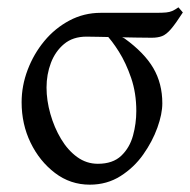

<svg xmlns="http://www.w3.org/2000/svg" viewBox="-20 -489 519 524"><path d="M216 -389Q179 -389 155 -369Q131 -349 119 -317.5Q107 -286 107 -250Q107 -215 117.5 -178Q128 -141 146.5 -110Q165 -79 190.5 -60.5Q216 -42 247 -42Q288 -42 311 -64Q334 -86 343 -119Q352 -152 352 -186Q352 -235 338 -276Q324 -317 304.5 -348Q285 -379 268 -396Q269 -396 279 -394.5Q289 -393 301 -390.5Q313 -388 320 -384Q374 -345 398.5 -303Q423 -261 423 -207Q423 -178 409.5 -140.5Q396 -103 371 -67.5Q346 -32 309 -8.5Q272 15 225 15Q172 15 130 -17Q88 -49 63.5 -99.5Q39 -150 39 -210Q39 -255 55.5 -298.5Q72 -342 101 -377Q130 -412 169.5 -433Q209 -454 255 -454Q297 -454 330.5 -454Q364 -454 404 -454Q424 -454 433.5 -455Q443 -456 450 -459Q457 -462 467 -469L479 -455Q459 -424 446.5 -409.5Q434 -395 422.5 -390.5Q411 -386 394 -386Q376 -386 350 -386.5Q324 -387 297.5 -387.5Q271 -388 249 -388.5Q227 -389 216 -389Z"/></svg>

Font: ChillKai
Style: Regular
Weight: 400
Designer: ChillType
Foundry: 寒蝉字型
Version: Version 2.000